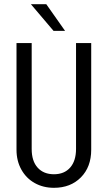

<svg xmlns="http://www.w3.org/2000/svg" viewBox="-20 -898 519 926"><path d="M59.6 -175.8V-690.4H132.8V-179.7Q132.8 -121.1 161.6 -89.4Q190.4 -57.6 240.2 -57.6Q290 -57.6 318.4 -89.8Q346.7 -122.1 346.7 -179.7V-690.4H419.9V-175.8Q419.9 -92.8 370.1 -42.5Q320.3 7.8 240.2 7.8Q188.5 7.8 147.5 -15.1Q106.4 -38.1 83 -80.1Q59.6 -122.1 59.6 -175.8ZM238.3 -749 128.9 -877.9H203.1L293.9 -749Z"/></svg>

Font: Altinn-DIN Condensed
Style: Regular
Weight: 400
Width: 3
Designer: Charles Nix
Foundry: Altinn
Version: Version 2.00